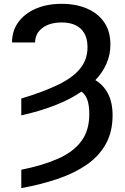

<svg xmlns="http://www.w3.org/2000/svg" viewBox="-20 -757 642 990"><path d="M89.8 -162.1V-249Q205.1 -283.7 280.8 -320.6Q356.4 -357.4 393.8 -404.1Q431.2 -450.7 431.2 -513.7Q431.2 -575.7 396.7 -608.4Q362.3 -641.1 297.9 -641.1Q235.4 -641.1 198.2 -612.5Q161.1 -584 161.1 -538.1H42Q42 -598.6 75 -643.3Q107.9 -688 165.5 -712.6Q223.1 -737.3 297.9 -737.3Q371.6 -737.3 428.2 -713.1Q484.9 -689 517.1 -642.3Q549.3 -595.7 549.3 -527.3Q549.3 -475.1 529.3 -429.2Q509.3 -383.3 471.7 -343.8Q513.7 -318.8 537.1 -273.7Q560.5 -228.5 560.5 -162.1Q560.5 -77.6 525.9 -15.1Q491.2 47.4 428 91.6Q364.7 135.7 278.6 165Q192.4 194.3 89.8 212.9V118.2Q200.2 96.2 278.8 61.5Q357.4 26.9 398.9 -28.6Q440.4 -84 440.4 -168.5Q440.4 -211.4 431.2 -240Q421.9 -268.6 400.4 -284.7Q341.8 -244.6 263.2 -213.9Q184.6 -183.1 89.8 -162.1Z"/></svg>

Font: Inter Tight Medium
Style: Regular
Weight: 500
Designer: Rasmus Andersson
Foundry: rsms
Version: Version 3.004; ttfautohint (v1.8.4.7-5d5b)